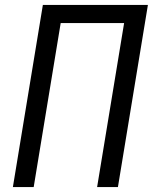

<svg xmlns="http://www.w3.org/2000/svg" viewBox="-20 -755 640 775"><path d="M32 0 153 -735H577L456 0H372L481 -662H225L116 0Z"/></svg>

Font: Iosevka Extended Oblique
Style: Regular
Weight: 400
Width: 7
Italic angle: -9°
Monospace: yes
Designer: Belleve Invis
Foundry: Belleve Invis
Version: Version 32.0.1; ttfautohint (v1.8.4)